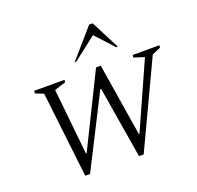

<svg xmlns="http://www.w3.org/2000/svg" viewBox="-139 -961 1144 1114"><g transform="rotate(-20 433.0 -404.0)"><path d="M202 4 141 -524 90 -545 93 -560H280L277 -545L208 -523L250 -117H255L476 -565H505L577 -117H581L763 -524L698 -545L701 -560H866L863 -545L811 -523L563 4H534L461 -438H456L232 4ZM369 -635 523 -812H545L636 -635H626L523 -747L379 -635Z"/></g></svg>

Font: Spectral SC Light
Style: Italic
Weight: 300
Italic angle: -10°
Designer: Jean-Baptiste Levee
Foundry: Production Type
Version: Version 2.001